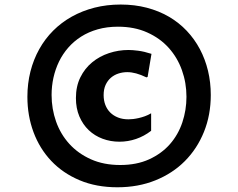

<svg xmlns="http://www.w3.org/2000/svg" viewBox="-20 -770 1023 825"><path d="M97.7 -354Q97.7 -411.1 110.8 -462.9Q124 -514.6 148.7 -558.8Q173.3 -603 208.7 -638.4Q244.1 -673.8 288.8 -698.7Q333.5 -723.6 386.2 -737.1Q439 -750.5 498.5 -750.5Q558.6 -750.5 610.8 -736.8Q663.1 -723.1 706.1 -698Q749 -672.9 782.5 -637.5Q815.9 -602.1 838.9 -558.8Q861.8 -515.6 873.8 -465.8Q885.7 -416 885.7 -361.8Q885.7 -275.9 856.4 -203.4Q827.1 -130.9 774.4 -77.9Q721.7 -24.9 647.7 4.9Q573.7 34.7 484.4 34.7Q393.6 34.7 321.8 4.4Q250 -25.9 200.2 -78.6Q150.4 -131.3 124 -202.1Q97.7 -272.9 97.7 -354ZM201.7 -361.8Q201.7 -302.2 220.9 -247.8Q240.2 -193.4 277.8 -151.9Q315.4 -110.4 370.4 -85.7Q425.3 -61 496.6 -61Q567.4 -61 620.8 -85.4Q674.3 -109.9 710 -150.4Q745.6 -190.9 763.4 -243.9Q781.2 -296.9 781.2 -354Q781.2 -414.1 761.7 -468.5Q742.2 -522.9 704.8 -564.5Q667.5 -606 612.5 -630.6Q557.6 -655.3 486.8 -655.3Q439.5 -655.3 399.9 -644Q360.4 -632.8 328.9 -612.8Q297.4 -592.8 273.4 -565.4Q249.5 -538.1 233.6 -505.4Q217.8 -472.7 209.7 -436.3Q201.7 -399.9 201.7 -361.8ZM629.4 -208Q599.1 -184.6 564.5 -172.9Q529.8 -161.1 493.2 -161.1Q455.1 -161.1 420.9 -173.8Q386.7 -186.5 361.3 -210.7Q335.9 -234.9 321 -269.8Q306.2 -304.7 306.2 -348.6Q306.2 -398.9 325.2 -437.5Q344.2 -476.1 376 -502.2Q407.7 -528.3 448.2 -541.7Q488.8 -555.2 532.2 -555.2Q549.3 -555.2 574.2 -552Q599.1 -548.8 630.9 -538.6L614.3 -439.5L609.4 -437.5Q585 -449.2 564.9 -454.6Q544.9 -460 526.9 -460Q507.3 -460 489 -454.1Q470.7 -448.2 456.5 -436Q442.4 -423.8 433.8 -405.3Q425.3 -386.7 425.3 -361.3Q425.3 -338.4 432.6 -319.3Q439.9 -300.3 453.6 -286.6Q467.3 -272.9 487.1 -265.1Q506.8 -257.3 531.7 -257.3Q540.5 -257.3 551.8 -258.5Q563 -259.8 575.9 -262.7Q588.9 -265.6 602.5 -270.5Q616.2 -275.4 629.4 -283.2Z"/></svg>

Font: Proza Libre
Style: Bold
Weight: 700
Designer: Jasper de Waard
Foundry: Jasper de Waard
Version: Version 1.000; ttfautohint (v1.4.1.8-43bc)